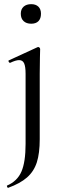

<svg xmlns="http://www.w3.org/2000/svg" viewBox="-20 -621 299 923"><path d="M171 -267V48Q171 116 157 159.5Q143 203 110 232Q77 261 19 282Q17 283 14.5 277.5Q12 272 14 271Q63 250 83 204Q103 158 103 71V-266Q103 -301 96 -316.5Q89 -332 72 -332Q56 -332 29 -319H28Q24 -319 21.5 -324.5Q19 -330 23 -331L160 -394L163 -395Q167 -395 170 -392Q173 -389 173 -385Q173 -378 172 -345Q171 -312 171 -267ZM80 -555Q80 -577 93.5 -589Q107 -601 130 -601Q152 -601 164.5 -589Q177 -577 177 -555Q177 -532 165 -519.5Q153 -507 130 -507Q107 -507 93.5 -519.5Q80 -532 80 -555Z"/></svg>

Font: Cormorant Garamond Medium
Style: Regular
Weight: 500
Designer: Christian Thalmann (Catharsis Fonts)
Foundry: Catharsis Fonts
Version: Version 4.000